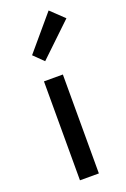

<svg xmlns="http://www.w3.org/2000/svg" viewBox="-148 -810 563 859"><g transform="rotate(-20 133.5 -381.0)"><path d="M76 0V-471H166V0ZM112 -554 66 -599 204 -762 267 -702Z"/></g></svg>

Font: Narnoor
Style: Regular
Weight: 400
Designer: S. Sridhar Murthy
Foundry: SIL International
Version: Version 3.000